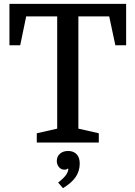

<svg xmlns="http://www.w3.org/2000/svg" viewBox="-20 -740 703 997"><path d="M29 -720H635V-505H579L547 -655H387V-72L493 -48V0H171V-48L277 -72V-655H116L85 -505H29ZM334 44Q362 44 378 61Q394 78 394 109Q394 148 373 179Q352 210 307 237L282 208Q310 186 322 169.5Q334 153 335 137L332 135Q328 141 314 141Q297 141 286 127.5Q275 114 275 96Q275 73 291 58.5Q307 44 334 44Z"/></svg>

Font: Domine Medium
Style: Regular
Weight: 500
Designer: Pablo Impallari, Rodrigo Fuenzalida, Brenda Gallo
Foundry: Pablo Impallari, Rodrigo Fuenzalida, Brenda Gallo
Version: Version 2.000